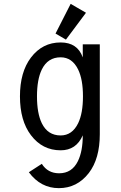

<svg xmlns="http://www.w3.org/2000/svg" viewBox="-20 -766 626 991"><path d="M293 -470.2Q226.6 -470.2 195.8 -407.2Q170.9 -356 170.9 -268.6Q170.9 -181.2 195.8 -129.9Q226.6 -66.9 293 -66.9Q352.5 -66.9 383.3 -129.9Q408.2 -181.2 408.2 -268.6Q408.2 -356 383.3 -407.2Q352.5 -470.2 293 -470.2ZM128.9 123 195.8 79.6Q226.6 128.4 285.2 128.4Q351.6 128.4 382.3 65.4Q407.2 14.2 407.2 -67.4Q373.5 9.8 293 9.8Q198.7 9.8 139.6 -68.4Q83 -143.1 83 -268.6Q83 -394 139.6 -468.8Q198.7 -546.9 293 -546.9Q379.9 -546.9 407.2 -469.7V-537.1H495.1V-73.2Q495.1 53.2 438.5 127Q377.9 205.1 283.7 205.1Q189.9 205.1 128.9 123ZM344.7 -746.1 423.8 -700.2 320.3 -561.5 266.6 -592.8Z"/></svg>

Font: Consola Mono
Style: Book
Weight: 400
Monospace: yes
Designer: Wojciech Kalinowski "wmk69" (wmk69@o2.pl)
Foundry: Wojciech Kalinowski "wmk69" (wmk69@o2.pl)
Version: Version 2.1.0